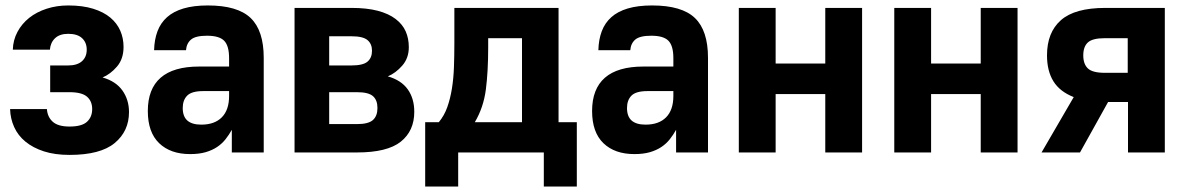

<svg xmlns="http://www.w3.org/2000/svg" viewBox="-20 -559 4350 704"><path d="M235 9Q348 9 400.5 -34.5Q453 -78 453 -148Q453 -193 429 -227Q405 -261 356 -275Q385 -287 409 -315Q433 -343 433 -387Q433 -419 421 -446.5Q409 -474 384.5 -494.5Q360 -515 321.5 -527Q283 -539 230 -539Q188 -539 151 -527Q114 -515 87 -493.5Q60 -472 44 -442Q28 -412 27 -377H163Q165 -403 182 -419Q199 -435 230 -435Q264 -435 281 -419Q298 -403 298 -377Q298 -350 280.5 -334.5Q263 -319 230 -319H164V-221H235Q280 -221 299 -204.5Q318 -188 318 -159Q318 -130 299 -112.5Q280 -95 235 -95Q193 -95 173.5 -112.5Q154 -130 152 -159H17Q18 -124 32 -93Q46 -62 73.5 -39.5Q101 -17 141 -4Q181 9 235 9Z M677 6Q605 6 563.5 -34Q522 -74 522 -152Q522 -233 569 -274Q616 -315 710 -315H820V-346Q820 -391 802 -409.5Q784 -428 739 -428Q697 -428 680.5 -414Q664 -400 662 -375H545Q546 -414 557.5 -444.5Q569 -475 592.5 -496Q616 -517 653 -528Q690 -539 742 -539Q851 -539 899 -493Q947 -447 947 -347V0H830V-83Q820 -65 807 -48.5Q794 -32 776 -20Q758 -8 734 -1Q710 6 677 6ZM718 -102Q767 -102 793.5 -129Q820 -156 820 -207V-225H725Q683 -225 666.5 -208.5Q650 -192 650 -163Q650 -132 667 -117Q684 -102 718 -102Z M1060 -530H1269Q1325 -530 1365 -519.5Q1405 -509 1430.5 -489.5Q1456 -470 1467.5 -444Q1479 -418 1479 -386Q1479 -346 1455 -318.5Q1431 -291 1402 -279Q1451 -265 1475 -231.5Q1499 -198 1499 -149Q1499 -79 1449.5 -39.5Q1400 0 1289 0H1060ZM1289 -104Q1331 -104 1347.5 -119Q1364 -134 1364 -163Q1364 -192 1347.5 -206.5Q1331 -221 1289 -221H1187V-104ZM1269 -319Q1311 -319 1327.5 -333Q1344 -347 1344 -373Q1344 -398 1327.5 -412Q1311 -426 1269 -426H1187V-319Z M1539 -111H1589Q1609 -135 1620 -166Q1631 -197 1637 -234Q1643 -271 1644.5 -313.5Q1646 -356 1646 -402V-530H2028V-111H2095V125H1974V0H1660V125H1539ZM1894 -111V-419H1770V-385Q1770 -297 1761.5 -231Q1753 -165 1721 -111Z M2306 6Q2234 6 2192.5 -34Q2151 -74 2151 -152Q2151 -233 2198 -274Q2245 -315 2339 -315H2449V-346Q2449 -391 2431 -409.5Q2413 -428 2368 -428Q2326 -428 2309.5 -414Q2293 -400 2291 -375H2174Q2175 -414 2186.5 -444.5Q2198 -475 2221.5 -496Q2245 -517 2282 -528Q2319 -539 2371 -539Q2480 -539 2528 -493Q2576 -447 2576 -347V0H2459V-83Q2449 -65 2436 -48.5Q2423 -32 2405 -20Q2387 -8 2363 -1Q2339 6 2306 6ZM2347 -102Q2396 -102 2422.5 -129Q2449 -156 2449 -207V-225H2354Q2312 -225 2295.5 -208.5Q2279 -192 2279 -163Q2279 -132 2296 -117Q2313 -102 2347 -102Z M2689 -530H2824V-326H3006V-530H3141V0H3006V-214H2824V0H2689Z M3259 -530H3394V-326H3576V-530H3711V0H3576V-214H3394V0H3259Z M3917 -203Q3866 -223 3842.5 -261Q3819 -299 3819 -356Q3819 -440 3870 -485Q3921 -530 4033 -530H4251V0H4116V-185H4043L3940 0H3799ZM4115 -292V-419H4031Q3986 -419 3969 -403.5Q3952 -388 3952 -356Q3952 -324 3969 -308Q3986 -292 4031 -292Z"/></svg>

Font: Golos UI VF
Style: Regular
Weight: 400
Designer: A.Korolkova, Vitaly Kuzmin
Foundry: ParaType Ltd
Version: Version 2.000